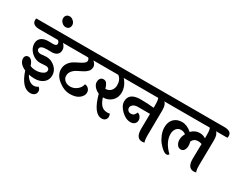

<svg xmlns="http://www.w3.org/2000/svg" viewBox="-177 -1548 3015 2381"><g transform="rotate(30 1330.0 -357.0)"><path d="M205 -493 271 -492Q323 -492 323 -523Q323 -549 298 -565H35Q-70 -565 -70 -639Q-70 -652 -66 -662H447Q551 -662 551 -591Q551 -578 546 -565H372Q411 -526 411 -484Q411 -442 384 -418.5Q357 -395 304 -395L240 -396Q144 -396 144 -348Q144 -329 160 -317.5Q176 -306 201 -306L283 -313Q351 -313 405 -264.5Q459 -216 459 -148.5Q459 -81 410.5 -42.5Q362 -4 287 -4Q242 -4 202 -13Q253 77 323 77Q357 77 381 56Q410 77 410 109Q410 141 387.5 159.5Q365 178 330 178Q207 178 137 -34Q38 -78 38 -155Q38 -175 51.5 -189.5Q65 -204 90 -204Q115 -204 136 -178.5Q157 -153 166 -118Q196 -100 247.5 -100Q299 -100 340 -120Q381 -140 381 -173Q381 -191 367.5 -202Q354 -213 331 -213L247 -208Q178 -208 122.5 -260.5Q67 -313 67 -382Q67 -434 103.5 -463.5Q140 -493 205 -493Z M362 -813Q362 -784 345.5 -767Q329 -750 299.5 -750Q270 -750 245 -775Q220 -800 220 -829Q220 -858 236.5 -875Q253 -892 282 -892Q311 -892 336.5 -867Q362 -842 362 -813Z M906 -662Q1010 -662 1010 -591Q1010 -578 1005 -565H807Q848 -531 848 -492.5Q848 -454 823.5 -428Q799 -402 764 -384.5Q729 -367 693.5 -349Q658 -331 633.5 -301.5Q609 -272 609 -232.5Q609 -193 640 -166.5Q671 -140 720 -140Q769 -140 812 -173Q855 -206 865 -257Q897 -255 918 -233Q939 -211 939 -178Q939 -133 892.5 -95.5Q846 -58 761 -58Q676 -58 594.5 -122.5Q513 -187 513 -270Q513 -319 537.5 -356.5Q562 -394 596.5 -415Q631 -436 666 -452.5Q701 -469 725.5 -487Q750 -505 750 -527.5Q750 -550 732 -565H531Q426 -565 426 -639Q426 -652 430 -662Z M1309 -662Q1413 -662 1413 -591Q1413 -578 1408 -565H1242Q1311 -486 1311 -395Q1311 -321 1262 -274Q1213 -227 1140 -227H1138Q1157 -164 1189.5 -127.5Q1222 -91 1281 -91Q1296 -91 1313 -96Q1323 -76 1323 -53Q1323 -30 1305.5 -11Q1288 8 1254 8Q1138 8 1071 -241Q1030 -258 1003 -289.5Q976 -321 976 -354Q976 -387 991.5 -406.5Q1007 -426 1036 -426Q1065 -426 1082.5 -402Q1100 -378 1112 -334Q1162 -335 1189.5 -367.5Q1217 -400 1217 -446Q1217 -524 1164 -565H998Q893 -565 893 -639Q893 -654 898 -662Z M1744 -125 1747 -342H1572Q1531 -342 1506.5 -323Q1482 -304 1482 -279.5Q1482 -255 1497.5 -240Q1513 -225 1537 -225Q1580 -225 1594 -257Q1604 -270 1606 -281Q1633 -274 1649 -251Q1665 -228 1665 -200Q1665 -172 1644.5 -151.5Q1624 -131 1586 -131Q1518 -131 1454.5 -192.5Q1391 -254 1391 -316Q1391 -440 1558 -440Q1656 -440 1748 -430V-462Q1748 -544 1735 -565H1409Q1304 -565 1304 -639Q1304 -652 1308 -662H1888Q1992 -662 1992 -591Q1992 -578 1987 -565H1822Q1857 -540 1857 -456L1853 -98Q1853 -21 1866 0Q1852 6 1832 6Q1744 6 1744 -125Z M2597 -456 2592 -98Q2592 -22 2606 0Q2590 6 2571 6Q2483 6 2483 -125Q2483 -170 2487 -338Q2462 -348 2434 -348Q2375 -348 2350 -294Q2359 -267 2359 -235Q2359 -203 2343.5 -176.5Q2328 -150 2295 -150Q2262 -150 2242 -179.5Q2222 -209 2222 -250.5Q2222 -292 2248 -340Q2220 -363 2180 -363Q2140 -363 2115.5 -332Q2091 -301 2091 -254Q2091 -138 2206 -28Q2195 -8 2173 -8Q2151 -8 2119 -32.5Q2087 -57 2056.5 -95Q2026 -133 2005 -185.5Q1984 -238 1984 -288Q1984 -365 2027.5 -409.5Q2071 -454 2143.5 -454Q2216 -454 2284 -394Q2334 -446 2402 -446Q2450 -446 2488 -420V-468Q2488 -543 2474 -565H1984Q1879 -565 1879 -639Q1879 -652 1883 -662H2626Q2730 -662 2730 -591Q2730 -578 2725 -565H2562Q2597 -540 2597 -456Z"/></g></svg>

Font: Laila SemiBold
Style: Regular
Weight: 600
Designer: Hitesh Malaviya
Foundry: Indian Type Foundry
Version: Version 1.302;PS 1.0;hotconv 1.0.78;makeotf.lib2.5.61930; tt